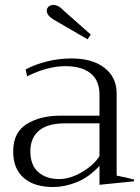

<svg xmlns="http://www.w3.org/2000/svg" viewBox="-20 -742 563 772"><path d="M196 -663Q168 -680 168 -699Q168 -708 175 -715Q182 -722 194 -722Q215 -722 232 -703L345 -603L332 -584ZM33 -133Q33 -209 87 -243Q141 -277 224 -277H380V-361Q380 -419 344 -447.5Q308 -476 243 -476Q171 -476 89 -435L83 -463Q121 -483 169 -495Q217 -507 267 -507Q352 -507 400.5 -469Q449 -431 449 -367V-36Q486 -29 519 -20V-13L380 1V-75Q336 -28 287.5 -9Q239 10 194 10Q117 10 75 -27Q33 -64 33 -133ZM380 -114V-246H241Q171 -246 136.5 -216.5Q102 -187 102 -134Q102 -78 134 -50Q166 -22 217 -22Q262 -22 309.5 -50Q357 -78 380 -114Z"/></svg>

Font: Trirong Light
Style: Regular
Weight: 300
Designer: Katatrad Team
Foundry: CadsonDemak
Version: Version 1.001